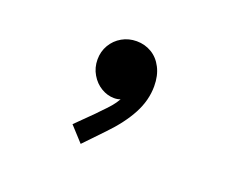

<svg xmlns="http://www.w3.org/2000/svg" viewBox="-66 -283 695 560"><g transform="rotate(20 281.0 -2.5)"><path d="M367.7 -64.5Q367.7 -21 345.5 21Q323.2 63 281.2 106.4L223.6 166.5L181.6 120.6L234.4 68.4L245.6 56.6Q261.2 41 271.2 29.3Q281.2 17.6 288.6 4.4Q280.3 7.8 269 7.8Q248.5 7.8 229.2 -3.7Q210 -15.1 197.8 -35.9Q185.5 -56.6 185.5 -82Q185.5 -106.9 197.5 -127.2Q209.5 -147.5 230 -159.2Q250.5 -170.9 275.4 -170.9Q300.8 -170.9 321.8 -158.4Q342.8 -146 355.2 -121.8Q367.7 -97.7 367.7 -64.5Z"/></g></svg>

Font: Reddit Mono
Style: Bold
Weight: 700
Designer: Stephen Hutchings
Foundry: Reddit
Version: Version 1.009